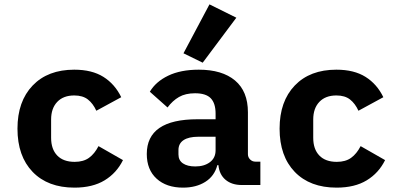

<svg xmlns="http://www.w3.org/2000/svg" viewBox="-20 -847 1840 879"><path d="M60 -258Q60 -383 129.5 -455.5Q199 -528 320 -528Q401 -528 453.5 -495Q506 -462 535 -402L421 -340Q406 -373 382.5 -391.5Q359 -410 320 -410Q270 -410 242 -380.5Q214 -351 214 -300V-216Q214 -164 242 -135Q270 -106 322 -106Q362 -106 387.5 -124.5Q413 -143 431 -178L543 -114Q514 -55 459 -21.5Q404 12 321 12Q199 12 129.5 -60Q60 -132 60 -258Z M1087 0Q1041 0 1012.5 -24Q984 -48 980 -91H975Q962 -41 920 -14.5Q878 12 818 12Q742 12 697 -29Q652 -70 652 -142Q652 -301 884 -301H967V-327Q967 -374 945 -397Q923 -420 873 -420Q829 -420 799.5 -403Q770 -386 747 -355L666 -427Q693 -473 750 -500.5Q807 -528 890 -528Q997 -528 1056 -478.5Q1115 -429 1115 -333V-141Q1115 -127 1125 -117Q1135 -107 1149 -107H1172V0ZM967 -159V-221H888Q844 -221 820.5 -205.5Q797 -190 797 -160V-140Q797 -113 817.5 -99Q838 -85 874 -85Q915 -85 941 -104.5Q967 -124 967 -159ZM908 -560 820 -603 939 -827 1062 -766Z M1260 -258Q1260 -383 1329.5 -455.5Q1399 -528 1520 -528Q1601 -528 1653.5 -495Q1706 -462 1735 -402L1621 -340Q1606 -373 1582.5 -391.5Q1559 -410 1520 -410Q1470 -410 1442 -380.5Q1414 -351 1414 -300V-216Q1414 -164 1442 -135Q1470 -106 1522 -106Q1562 -106 1587.5 -124.5Q1613 -143 1631 -178L1743 -114Q1714 -55 1659 -21.5Q1604 12 1521 12Q1399 12 1329.5 -60Q1260 -132 1260 -258Z"/></svg>

Font: iA Writer Duo V
Style: Regular
Weight: 400
Designer: Mike Abbink, Paul van der Laan, Pieter van Rosmalen, Oliver Reichenstein
Foundry: Information Architects Inc.
Version: Version 2.000